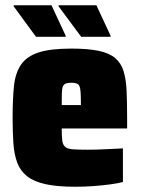

<svg xmlns="http://www.w3.org/2000/svg" viewBox="-20 -703 535 731"><path d="M267 8Q197 8 152.5 -2Q108 -12 82.5 -32.5Q57 -53 45.5 -84Q34 -115 31 -157.5Q28 -200 28 -254Q28 -324 33 -374Q38 -424 59.5 -456Q81 -488 126 -503Q171 -518 251 -518Q315 -518 355.5 -509.5Q396 -501 418.5 -482Q441 -463 450.5 -432Q460 -401 462 -357Q464 -313 464 -254V-214H215Q215 -185 217 -168.5Q219 -152 228 -144Q237 -136 257.5 -134.5Q278 -133 313 -133Q328 -133 349 -133.5Q370 -134 395.5 -135.5Q421 -137 448 -138V-10Q429 -5 399.5 -1Q370 3 335.5 5.5Q301 8 267 8ZM288 -290V-303Q288 -333 287 -350Q286 -367 282.5 -375Q279 -383 271 -385.5Q263 -388 251 -388Q238 -388 230.5 -385Q223 -382 219.5 -374Q216 -366 215.5 -348.5Q215 -331 215 -303H299ZM401 -563H289L203 -679V-683H347L401 -567ZM230 -563H117L32 -679V-683H176L230 -567Z"/></svg>

Font: Saira SemiCondensed Black
Style: Regular
Weight: 900
Width: 4
Designer: Hector Gatti with collaboration of the Omnibus-Type team
Foundry: Omnibus-Type
Version: Version 1.101